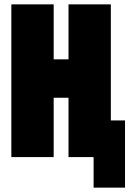

<svg xmlns="http://www.w3.org/2000/svg" viewBox="-20 -720 603 880"><path d="M32 0V-700H226V-448H294V-700H488V-168H553V140H409V0H294V-272H226V0Z"/></svg>

Font: Tektur Condensed ExtraBold
Style: Regular
Weight: 800
Width: 3
Designer: Adam Jagosz
Foundry: Adam Jagosz
Version: Version 1.005;gftools[0.9.30]